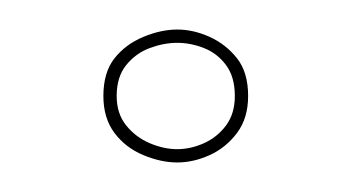

<svg xmlns="http://www.w3.org/2000/svg" viewBox="-20 -95 238 130"><path d="M100 -75Q111 -75 122 -70Q133 -65 140.5 -55.5Q148 -46 148 -30Q148 -15 140.5 -5Q133 5 122 10Q111 15 100 15Q89 15 77 10Q65 5 57.5 -5Q50 -15 50 -30Q50 -46 57.5 -55.5Q65 -65 77 -70Q89 -75 100 -75ZM100 6Q109 6 118 2Q127 -2 133 -10Q139 -18 139 -30Q139 -43 133 -51Q127 -59 118 -62.5Q109 -66 100 -66Q91 -66 81.5 -62.5Q72 -59 65.5 -51Q59 -43 59 -30Q59 -18 65.5 -10Q72 -2 81.5 2Q91 6 100 6Z"/></svg>

Font: Kalnia Glaze Thin Thin
Style: Regular
Weight: 250
Version: Version 1.110